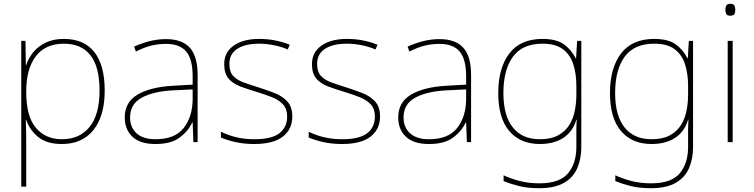

<svg xmlns="http://www.w3.org/2000/svg" viewBox="-20 -741 3931 1001"><path d="M313 -538.1Q418 -538.1 471.9 -469.5Q525.9 -400.9 525.9 -269Q525.9 -136.2 467.3 -63.2Q408.7 9.8 302.7 9.8Q223.6 9.8 178.7 -27.1Q133.8 -64 116.7 -116.2H114.7Q115.7 -82 116.2 -49.1Q116.7 -16.1 116.7 15.1V231.9H90.8V-527.8H112.8L114.7 -401.9H116.7Q127.4 -436 152.8 -468.3Q177.7 -499 217.8 -518.6Q257.8 -538.1 313 -538.1ZM313 -513.2Q216.8 -513.2 166.7 -447.5Q116.7 -381.8 116.7 -265.1V-262.2Q116.7 -133.8 167.2 -74.5Q217.8 -15.1 302.7 -15.1Q395 -15.1 447 -79.1Q499 -143.1 499 -269Q499 -393.1 451.4 -453.1Q403.8 -513.2 313 -513.2Z M846.2 -537.1Q928.2 -537.1 969.2 -492.7Q1010.3 -448.2 1010.3 -350.1V0H988.3L984.4 -103H982.4Q961.4 -57.1 916.5 -23.7Q871.6 9.8 790.5 9.8Q710.4 9.8 670.4 -28.1Q630.4 -65.9 630.4 -128.9Q630.4 -208 696.8 -247.6Q763.2 -287.1 881.3 -293.9L984.4 -299.8V-342.8Q984.4 -433.1 950.4 -472.7Q916.5 -512.2 846.2 -512.2Q806.2 -512.2 768.8 -503.2Q731.4 -494.1 688.5 -472.2L679.2 -498Q719.2 -516.1 760.7 -526.6Q802.2 -537.1 846.2 -537.1ZM984.4 -220.2V-274.9L883.3 -270Q781.2 -265.1 719.7 -232.2Q658.2 -199.2 658.2 -128.9Q658.2 -76.2 692.4 -45.7Q726.6 -15.1 790.5 -15.1Q890.1 -15.1 936.3 -72Q982.4 -128.9 984.4 -220.2Z M1503.9 -133.8Q1503.9 -66.9 1454.3 -28.6Q1404.8 9.8 1305.7 9.8Q1251 9.8 1205.8 -0.7Q1160.6 -11.2 1131.8 -23.9V-54.2Q1211.4 -15.1 1305.7 -15.1Q1397 -15.1 1437 -46.6Q1477.1 -78.1 1477.1 -133.8Q1477.1 -172.4 1455.6 -196.8Q1433.6 -220.2 1397.2 -234.6Q1360.8 -249 1316.9 -262.2Q1270 -276.4 1232.4 -290.5Q1193.8 -305.2 1171.4 -331.5Q1148.9 -357.9 1148.9 -407.2Q1148.9 -467.8 1198 -502.9Q1247.1 -538.1 1331.1 -538.1Q1377.9 -538.1 1418.5 -529.5Q1459 -521 1490.7 -507.8L1480 -482.9Q1451.7 -496.1 1411.1 -504.6Q1370.6 -513.2 1331.1 -513.2Q1258.8 -513.2 1217.3 -486.6Q1175.8 -460 1175.8 -407.2Q1175.8 -366.2 1196.3 -344.7Q1216.8 -323.2 1250.7 -311Q1284.7 -298.8 1325.7 -286.1Q1347.7 -279.3 1368.9 -271.7Q1390.1 -264.2 1410.6 -256.3Q1451.7 -240.2 1477.8 -212.2Q1503.9 -184.1 1503.9 -133.8Z M1961.4 -133.8Q1961.4 -66.9 1911.9 -28.6Q1862.3 9.8 1763.2 9.8Q1708.5 9.8 1663.3 -0.7Q1618.2 -11.2 1589.4 -23.9V-54.2Q1668.9 -15.1 1763.2 -15.1Q1854.5 -15.1 1894.5 -46.6Q1934.6 -78.1 1934.6 -133.8Q1934.6 -172.4 1913.1 -196.8Q1891.1 -220.2 1854.7 -234.6Q1818.4 -249 1774.4 -262.2Q1727.5 -276.4 1689.9 -290.5Q1651.4 -305.2 1628.9 -331.5Q1606.4 -357.9 1606.4 -407.2Q1606.4 -467.8 1655.5 -502.9Q1704.6 -538.1 1788.6 -538.1Q1835.4 -538.1 1876 -529.5Q1916.5 -521 1948.2 -507.8L1937.5 -482.9Q1909.2 -496.1 1868.7 -504.6Q1828.1 -513.2 1788.6 -513.2Q1716.3 -513.2 1674.8 -486.6Q1633.3 -460 1633.3 -407.2Q1633.3 -366.2 1653.8 -344.7Q1674.3 -323.2 1708.3 -311Q1742.2 -298.8 1783.2 -286.1Q1805.2 -279.3 1826.4 -271.7Q1847.7 -264.2 1868.2 -256.3Q1909.2 -240.2 1935.3 -212.2Q1961.4 -184.1 1961.4 -133.8Z M2272 -537.1Q2354 -537.1 2395 -492.7Q2436 -448.2 2436 -350.1V0H2414.1L2410.2 -103H2408.2Q2387.2 -57.1 2342.3 -23.7Q2297.4 9.8 2216.3 9.8Q2136.2 9.8 2096.2 -28.1Q2056.2 -65.9 2056.2 -128.9Q2056.2 -208 2122.6 -247.6Q2189 -287.1 2307.1 -293.9L2410.2 -299.8V-342.8Q2410.2 -433.1 2376.2 -472.7Q2342.3 -512.2 2272 -512.2Q2231.9 -512.2 2194.6 -503.2Q2157.2 -494.1 2114.3 -472.2L2105 -498Q2145 -516.1 2186.5 -526.6Q2228 -537.1 2272 -537.1ZM2410.2 -220.2V-274.9L2309.1 -270Q2207 -265.1 2145.5 -232.2Q2084 -199.2 2084 -128.9Q2084 -76.2 2118.2 -45.7Q2152.3 -15.1 2216.3 -15.1Q2315.9 -15.1 2362.1 -72Q2408.2 -128.9 2410.2 -220.2Z M2808.6 -538.1Q2881.8 -538.1 2921.1 -509Q2960.4 -480 2981.4 -437H2983.4L2988.8 -527.8H3010.7V24.9Q3010.7 86.9 2989.3 136.7Q2967.8 185.1 2919.7 212.6Q2871.6 240.2 2791.5 240.2Q2730.5 240.2 2686 229Q2641.6 217.8 2605.5 203.1V172.9Q2641.6 189.9 2688.7 202.4Q2735.8 214.8 2791.5 214.8Q2897.5 214.8 2941.2 162.8Q2984.9 110.8 2984.9 24.9V-66.9Q2984.9 -77.6 2985.4 -90.1Q2985.8 -102.5 2986.8 -117.2H2984.9Q2966.8 -55.2 2917.7 -22.7Q2868.7 9.8 2794.4 9.8Q2692.9 9.8 2635.3 -57.6Q2577.6 -125 2577.6 -255.9Q2577.6 -386.2 2635.3 -462.2Q2692.9 -538.1 2808.6 -538.1ZM2808.6 -513.2Q2703.6 -513.2 2654.1 -445.1Q2604.5 -377 2604.5 -255.9Q2604.5 -138.2 2653.6 -76.7Q2702.6 -15.1 2794.4 -15.1Q2852.5 -15.1 2890.1 -35.6Q2927.7 -56.2 2948.2 -89.8Q2968.8 -123 2976.8 -164.1Q2984.9 -205.1 2984.9 -246.1V-293.9Q2984.9 -356 2968.8 -406.2Q2952.6 -456.1 2914.6 -484.6Q2876.5 -513.2 2808.6 -513.2Z M3391.1 -538.1Q3464.4 -538.1 3503.7 -509Q3543 -480 3564 -437H3565.9L3571.3 -527.8H3593.3V24.9Q3593.3 86.9 3571.8 136.7Q3550.3 185.1 3502.2 212.6Q3454.1 240.2 3374 240.2Q3313 240.2 3268.6 229Q3224.1 217.8 3188 203.1V172.9Q3224.1 189.9 3271.2 202.4Q3318.4 214.8 3374 214.8Q3480 214.8 3523.7 162.8Q3567.4 110.8 3567.4 24.9V-66.9Q3567.4 -77.6 3567.9 -90.1Q3568.4 -102.5 3569.3 -117.2H3567.4Q3549.3 -55.2 3500.2 -22.7Q3451.2 9.8 3377 9.8Q3275.4 9.8 3217.8 -57.6Q3160.2 -125 3160.2 -255.9Q3160.2 -386.2 3217.8 -462.2Q3275.4 -538.1 3391.1 -538.1ZM3391.1 -513.2Q3286.1 -513.2 3236.6 -445.1Q3187 -377 3187 -255.9Q3187 -138.2 3236.1 -76.7Q3285.2 -15.1 3377 -15.1Q3435.1 -15.1 3472.7 -35.6Q3510.3 -56.2 3530.8 -89.8Q3551.3 -123 3559.3 -164.1Q3567.4 -205.1 3567.4 -246.1V-293.9Q3567.4 -356 3551.3 -406.2Q3535.2 -456.1 3497.1 -484.6Q3459 -513.2 3391.1 -513.2Z M3786.6 -721.2Q3804.7 -721.2 3809.1 -711.7Q3813.5 -702.1 3813.5 -689.9Q3813.5 -676.8 3809.1 -668Q3804.7 -659.2 3786.6 -659.2Q3771.5 -659.2 3766.6 -668Q3761.7 -676.8 3761.7 -689.9Q3761.7 -702.1 3766.6 -711.7Q3771.5 -721.2 3786.6 -721.2ZM3773.9 0V-527.8H3799.8V0Z"/></svg>

Font: Nokora Thin
Style: Regular
Weight: 100
Designer: Danh Hong
Version: Version 8.000; ttfautohint (v1.8.3)